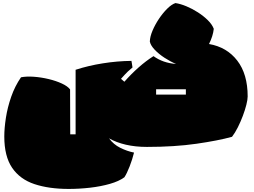

<svg xmlns="http://www.w3.org/2000/svg" viewBox="-20 -929 1655 1252"><path d="M791 227Q756 253 696.5 270Q637 287 567 295Q497 303 428 303Q299 303 204.5 271.5Q110 240 59 165Q8 90 8 -39Q8 -93 18.5 -161Q29 -229 53 -298Q77 -367 117 -425Q153 -432 201 -428.5Q249 -425 297 -413.5Q345 -402 383 -384.5Q421 -367 437 -346L438 -53H473V-474Q556 -501 650.5 -516Q745 -531 837 -532Q838 -527 840.5 -512.5Q843 -498 844 -489Q825 -473 813.5 -462.5Q802 -452 793 -441.5Q784 -431 769 -415L791 -396Q835 -446 883.5 -489Q932 -532 981 -563Q1011 -541 1048 -528Q1085 -515 1128 -512Q1090 -528 1052.5 -552.5Q1015 -577 988.5 -605Q962 -633 957 -658Q958 -690 974.5 -729Q991 -768 1016 -805.5Q1041 -843 1069.5 -871.5Q1098 -900 1124 -909Q1157 -904 1195.5 -888Q1234 -872 1270.5 -848.5Q1307 -825 1335 -797.5Q1363 -770 1374 -741Q1369 -694 1343 -642Q1459 -622 1527 -534Q1595 -446 1595 -300Q1595 -280 1586.5 -246Q1578 -212 1563.5 -173.5Q1549 -135 1531 -99Q1513 -63 1493 -37Q1403 -12 1260.5 8.5Q1118 29 938 29Q863 29 800.5 14.5Q738 0 691 -27Q720 13 764.5 35Q809 57 854 66Q843 111 825 157Q807 203 791 227ZM998 -312H1192V-347H998Z"/></svg>

Font: Oi
Style: Regular
Weight: 400
Designer: Kostas Bartsokas, Mohamad Dakak
Foundry: Foundry5
Version: Version 4.000